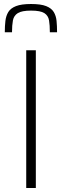

<svg xmlns="http://www.w3.org/2000/svg" viewBox="-20 -939 311 959"><path d="M111 0V-688H159V0ZM135 -919Q184 -919 210.5 -908.5Q237 -898 248.5 -879Q260 -860 262.5 -834.5Q265 -809 265 -778H229Q229 -813 225 -837Q221 -861 201.5 -873.5Q182 -886 135 -886Q89 -886 69 -873.5Q49 -861 44.5 -837Q40 -813 40 -778H4Q4 -809 7 -834.5Q10 -860 21.5 -879Q33 -898 60 -908.5Q87 -919 135 -919Z"/></svg>

Font: Saira ExtraLight
Style: Regular
Weight: 200
Designer: Hector Gatti with collaboration of the Omnibus-Type team
Foundry: Omnibus-Type
Version: Version 1.100; ttfautohint (v1.8.3)